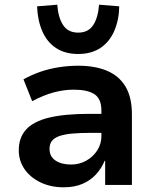

<svg xmlns="http://www.w3.org/2000/svg" viewBox="-20 -788 658 818"><path d="M251 10Q196 10 152.5 -11Q109 -32 84.5 -67.5Q60 -103 60 -148Q60 -202 91.5 -236.5Q123 -271 189.5 -287Q256 -303 362 -303H430V-222H368Q322 -222 288.5 -219Q255 -216 233.5 -208.5Q212 -201 201.5 -188Q191 -175 191 -154Q191 -121 216.5 -104Q242 -87 283 -87Q318 -87 347.5 -103.5Q377 -120 394.5 -147.5Q412 -175 412 -208V-317Q412 -367 382.5 -386.5Q353 -406 294 -406Q253 -406 209.5 -394.5Q166 -383 117 -357L80 -450Q114 -469 151.5 -482Q189 -495 230.5 -501.5Q272 -508 313 -508Q385 -508 436 -486.5Q487 -465 514.5 -419.5Q542 -374 542 -301V0H428V-103H426Q412 -70 388.5 -44.5Q365 -19 331 -4.5Q297 10 251 10ZM313 -558Q257 -558 218.5 -583.5Q180 -609 160 -655.5Q140 -702 138 -761L224 -768Q228 -713 249 -681Q270 -649 313 -649Q356 -649 377 -681Q398 -713 402 -768L488 -761Q487 -702 466.5 -655.5Q446 -609 407.5 -583.5Q369 -558 313 -558Z"/></svg>

Font: Nunito Sans 8pt
Style: Bold
Weight: 700
Version: Version 3.101;gftools[0.9.27]